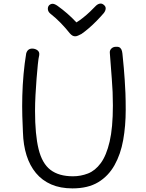

<svg xmlns="http://www.w3.org/2000/svg" viewBox="-20 -1035 809 1063"><path d="M125 -739Q129 -753 137.5 -759.5Q146 -766 158 -766Q175 -766 187.5 -756.5Q200 -747 197 -729Q193 -713 189.5 -678.5Q186 -644 182.5 -600Q179 -556 176.5 -509Q174 -462 174 -421Q174 -290 193.5 -210Q213 -130 259.5 -94.5Q306 -59 384 -59Q427 -59 467 -74.5Q507 -90 538 -132Q569 -174 587 -251Q605 -328 605 -451Q605 -527 599 -598Q593 -669 588 -743Q587 -757 597 -766.5Q607 -776 622 -776Q638 -777 645.5 -770Q653 -763 655.5 -751.5Q658 -740 659 -726Q663 -690 665.5 -658Q668 -626 670.5 -592.5Q673 -559 674.5 -519Q676 -479 676 -427Q676 -338 662 -259.5Q648 -181 614 -120.5Q580 -60 523.5 -26Q467 8 381 8Q314 8 263.5 -14Q213 -36 179 -77Q145 -118 127 -175Q109 -232 107 -303Q105 -340 103.5 -392.5Q102 -445 103.5 -504.5Q105 -564 110.5 -624.5Q116 -685 125 -739ZM510 -1002Q521 -1013 533.5 -1015Q546 -1017 557 -1006Q566 -998 565 -986.5Q564 -975 555 -963Q538 -943 516 -920.5Q494 -898 472 -879Q450 -860 431 -847Q421 -842 412.5 -838Q404 -834 396 -834Q388 -834 381 -838Q374 -842 367 -850Q344 -879 316.5 -907.5Q289 -936 257 -961Q246 -971 245 -984Q244 -997 252 -1006Q261 -1014 271.5 -1014Q282 -1014 298 -1003Q326 -983 352.5 -960Q379 -937 403 -911Q420 -921 440 -937Q460 -953 478.5 -970.5Q497 -988 510 -1002Z"/></svg>

Font: Playpen Sans Light
Style: Regular
Weight: 300
Designer: Laura Meseguer, Veronika Burian, José Scaglione
Foundry: TypeTogether
Version: Version 1.001